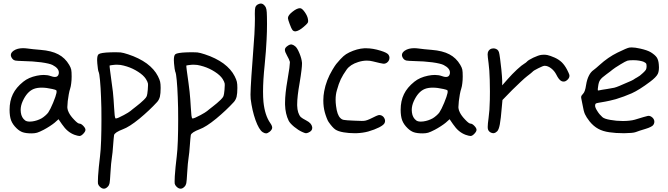

<svg xmlns="http://www.w3.org/2000/svg" viewBox="-20 -768 3852 1107"><path d="M219.2 -85.4Q229.5 -91.3 241.2 -101.6Q252.9 -111.8 258.3 -119.6Q270 -136.7 286.1 -175.3Q302.2 -214.4 305.7 -232.4Q307.6 -244.1 304.2 -247.6Q301.3 -250.5 281.7 -254.9Q247.1 -262.7 220.2 -262.7Q193.4 -262.7 173.8 -254.9Q135.7 -239.3 110.8 -184.6Q99.1 -158.7 99.1 -133.8Q99.1 -126.5 100.1 -119.6Q104 -88.9 125.5 -73.2Q134.8 -66.9 151.9 -66.9Q158.7 -66.9 166 -67.9Q194.3 -71.8 219.2 -85.4ZM409.7 9.3Q388.7 1.5 371.1 -13.2Q353.5 -27.8 336.9 -52.2Q330.6 -61.5 317.4 -80.6Q310.1 -73.7 294.9 -60.5Q285.6 -52.7 267.1 -40.5Q249 -28.8 232.4 -20Q207 -6.8 193.8 -2.9Q180.7 1 162.1 1Q130.4 1 111.3 -5.4Q92.8 -11.7 75.7 -28.3Q53.2 -49.8 43.9 -74.2Q35.2 -98.1 35.2 -134.8Q35.2 -186 54.2 -225.1Q72.8 -263.7 114.3 -296.9Q145 -321.8 192.4 -331.5Q213.9 -335.9 232.4 -335.9Q254.4 -335.9 272 -329.6Q286.6 -324.2 296.4 -324.2Q315.4 -324.2 318.8 -343.3Q319.3 -346.7 319.3 -349.6Q319.3 -374.5 283.2 -393.1Q266.1 -401.9 217.8 -408.7Q169.9 -415 111.8 -416Q77.6 -417 67.9 -418.9Q58.1 -420.9 51.8 -428.7Q42.5 -440.4 42.5 -450.7Q42.5 -464.4 59.1 -476.1Q80.1 -490.2 112.8 -490.2Q125 -490.2 138.7 -488.3Q148.9 -486.8 170.9 -484.4Q192.9 -481.9 213.9 -480.5Q276.9 -475.6 316.4 -454.6Q355.5 -434.1 378.9 -394Q388.2 -378.4 390.6 -366.7Q393.1 -355.5 393.1 -326.7Q393.1 -305.7 390.6 -287.6Q388.7 -269.5 384.3 -256.3Q380.4 -245.6 376.5 -224.1Q372.6 -203.1 370.6 -185.1Q368.2 -162.1 368.2 -150.4Q368.2 -146.5 368.7 -144Q369.6 -133.3 376.5 -119.6Q386.2 -99.6 407.7 -77.6Q428.7 -55.2 438 -55.2Q447.8 -55.2 460 -42.5Q472.7 -29.3 472.7 -19.5Q472.7 -9.8 460 3.4Q447.8 16.1 438 16.1Q434.6 16.1 426.3 14.2Q417.5 11.7 409.7 9.3Z M693.8 -104.5Q706.5 -111.3 717.8 -118.2Q729 -125 731.9 -127.9Q735.4 -131.3 745.1 -138.7Q754.9 -146.5 765.1 -154.3Q775.9 -162.1 788.6 -173.3Q801.8 -184.6 809.6 -192.4Q822.8 -205.1 826.2 -213.9Q829.6 -223.1 832 -250Q833.5 -267.6 833.5 -277.3Q833.5 -283.2 833 -286.6Q831.5 -295.9 821.3 -312.5Q807.1 -334.5 776.4 -354Q745.6 -374 710.9 -384.8Q692.4 -390.6 674.8 -393.6Q663.6 -395 653.3 -395Q647.5 -395 641.6 -394.5Q629.9 -393.6 621.1 -392.1Q612.3 -390.6 611.8 -390.1Q611.3 -389.6 612.3 -380.9Q613.3 -372.1 614.7 -360.4Q626 -281.7 630.9 -238.8Q635.3 -195.8 637.7 -149.4Q640.6 -89.4 646 -85.4Q647 -85 648.4 -85Q657.7 -85 693.8 -104.5ZM555.2 308.1Q546.4 299.3 544.9 290.5Q544.4 287.1 544.4 278.8Q544.4 267.6 545.4 248Q546.9 228 549.8 194.8Q553.2 161.1 556.6 133.8Q561 98.6 563 41.5Q564.9 -16.1 564.9 -79.1Q564.9 -112.3 564.5 -145Q563.5 -177.7 562.5 -207.5Q560.5 -263.7 556.6 -304.7Q553.2 -345.2 547.9 -355.5Q546.4 -358.4 544.4 -372.1Q542 -385.7 541 -402.3Q540 -412.6 540 -421.4Q540 -448.2 548.3 -455.1Q559.1 -464.4 617.2 -466.3Q633.8 -466.8 646.5 -466.8Q665 -466.8 675.3 -465.8Q691.4 -463.9 719.2 -454.6Q781.7 -434.1 826.2 -401.9Q870.1 -369.1 890.6 -328.6Q900.4 -309.1 903.3 -296.4Q906.2 -283.7 906.2 -260.7Q906.2 -229 901.9 -210.4Q897 -192.4 886.2 -180.2Q842.3 -132.3 784.2 -84Q725.6 -36.1 688 -22.5Q666 -14.2 652.3 -5.4Q639.2 3.4 637.7 10.7Q636.7 15.1 635.3 32.2Q633.8 49.3 632.3 68.8Q630.9 88.4 628.9 109.9Q627 130.9 625 140.6Q623 150.4 620.6 176.8Q618.2 203.1 616.7 230.5Q614.3 275.4 611.8 288.1Q609.4 300.3 601.1 308.6Q590.3 319.8 579.6 319.8Q579.1 319.8 578.6 319.8Q566.9 319.8 555.2 308.1Z M1136.2 -104.5Q1148.9 -111.3 1160.2 -118.2Q1171.4 -125 1174.3 -127.9Q1177.7 -131.3 1187.5 -138.7Q1197.3 -146.5 1207.5 -154.3Q1218.3 -162.1 1231 -173.3Q1244.1 -184.6 1252 -192.4Q1265.1 -205.1 1268.6 -213.9Q1272 -223.1 1274.4 -250Q1275.9 -267.6 1275.9 -277.3Q1275.9 -283.2 1275.4 -286.6Q1273.9 -295.9 1263.7 -312.5Q1249.5 -334.5 1218.8 -354Q1188 -374 1153.3 -384.8Q1134.8 -390.6 1117.2 -393.6Q1106 -395 1095.7 -395Q1089.8 -395 1084 -394.5Q1072.3 -393.6 1063.5 -392.1Q1054.7 -390.6 1054.2 -390.1Q1053.7 -389.6 1054.7 -380.9Q1055.7 -372.1 1057.1 -360.4Q1068.4 -281.7 1073.2 -238.8Q1077.6 -195.8 1080.1 -149.4Q1083 -89.4 1088.4 -85.4Q1089.4 -85 1090.8 -85Q1100.1 -85 1136.2 -104.5ZM997.6 308.1Q988.8 299.3 987.3 290.5Q986.8 287.1 986.8 278.8Q986.8 267.6 987.8 248Q989.3 228 992.2 194.8Q995.6 161.1 999 133.8Q1003.4 98.6 1005.4 41.5Q1007.3 -16.1 1007.3 -79.1Q1007.3 -112.3 1006.8 -145Q1005.9 -177.7 1004.9 -207.5Q1002.9 -263.7 999 -304.7Q995.6 -345.2 990.2 -355.5Q988.8 -358.4 986.8 -372.1Q984.4 -385.7 983.4 -402.3Q982.4 -412.6 982.4 -421.4Q982.4 -448.2 990.7 -455.1Q1001.5 -464.4 1059.6 -466.3Q1076.2 -466.8 1088.9 -466.8Q1107.4 -466.8 1117.7 -465.8Q1133.8 -463.9 1161.6 -454.6Q1224.1 -434.1 1268.6 -401.9Q1312.5 -369.1 1333 -328.6Q1342.8 -309.1 1345.7 -296.4Q1348.6 -283.7 1348.6 -260.7Q1348.6 -229 1344.2 -210.4Q1339.4 -192.4 1328.6 -180.2Q1284.7 -132.3 1226.6 -84Q1168 -36.1 1130.4 -22.5Q1108.4 -14.2 1094.7 -5.4Q1081.5 3.4 1080.1 10.7Q1079.1 15.1 1077.6 32.2Q1076.2 49.3 1074.7 68.8Q1073.2 88.4 1071.3 109.9Q1069.3 130.9 1067.4 140.6Q1065.4 150.4 1063 176.8Q1060.5 203.1 1059.1 230.5Q1056.6 275.4 1054.2 288.1Q1051.8 300.3 1043.5 308.6Q1032.7 319.8 1022 319.8Q1021.5 319.8 1021 319.8Q1009.3 319.8 997.6 308.1Z M1507.3 -733.9Q1513.7 -726.1 1516.1 -713.4Q1518.6 -701.2 1519 -671.9Q1519.5 -651.4 1519.5 -630.9Q1519.5 -584 1517.1 -540Q1514.2 -477.1 1505.9 -393.1Q1496.6 -304.2 1496.6 -240.2Q1496.6 -207 1499 -180.7Q1506.8 -103.5 1538.1 -58.6Q1549.3 -43 1549.3 -32.2Q1549.3 -32.2 1549.3 -30.8Q1548.3 -20 1535.2 -8.8Q1523.4 0.5 1514.6 1Q1514.6 1 1514.2 1Q1505.4 1 1494.1 -6.3Q1473.1 -20.5 1453.1 -75.7Q1433.6 -130.9 1425.3 -197.3Q1424.3 -206.1 1424.3 -222.7Q1424.3 -240.2 1425.8 -266.6Q1428.2 -317.4 1436 -418.5Q1442.9 -502.9 1446.8 -569.8Q1449.7 -628.4 1449.7 -656.2Q1449.7 -660.2 1449.7 -663.6Q1449.2 -677.2 1449.2 -688.5Q1449.2 -714.4 1451.7 -724.1Q1455.6 -738.3 1470.2 -744.1Q1478 -747.6 1484.4 -747.6Q1487.8 -747.6 1490.2 -746.6Q1499 -744.1 1507.3 -733.9Z M1666 -595.2Q1660.6 -601.6 1650.4 -628.9Q1640.1 -656.2 1640.1 -663.6Q1640.1 -680.2 1667.5 -701.2Q1692.4 -720.7 1709 -720.7Q1710.9 -720.7 1712.9 -720.2Q1723.1 -718.3 1737.8 -697.3Q1752.4 -676.3 1755.4 -658.2Q1757.8 -646 1755.9 -640.1Q1753.9 -634.3 1744.1 -625Q1715.3 -597.7 1695.8 -590.3Q1690.4 -587.9 1685.5 -587.4Q1685.1 -587.4 1684.6 -587.4Q1672.9 -586.4 1666 -595.2ZM1682.1 -501Q1693.8 -491.7 1706.5 -460.9Q1719.2 -430.2 1721.2 -405.8Q1721.2 -403.3 1721.2 -399.9Q1721.2 -387.2 1718.3 -363.3Q1714.8 -333 1707.5 -290Q1693.4 -210.9 1693.4 -167Q1693.4 -163.1 1693.4 -159.2Q1694.8 -114.7 1713.9 -93.3Q1716.8 -90.3 1726.1 -84.5Q1735.4 -78.6 1746.1 -73.2Q1775.9 -58.1 1779.8 -36.1Q1780.3 -33.2 1780.3 -30.3Q1780.3 -12.7 1757.8 -3.4Q1749 0.5 1742.7 0Q1735.8 -1 1722.2 -7.3Q1700.2 -17.1 1675.8 -37.1Q1651.9 -57.1 1644.5 -71.8Q1625 -111.3 1623.5 -164.6Q1623.5 -170.4 1623.5 -176.3Q1623.5 -227.5 1637.7 -308.1Q1644 -345.2 1648.4 -375.5Q1651.4 -399.9 1651.4 -408.2Q1651.4 -410.2 1651.4 -411.1Q1650.4 -416 1645.5 -427.2Q1640.1 -438.5 1634.3 -448.7Q1622.6 -469.2 1622.6 -480.5Q1622.6 -480.5 1622.6 -481.9Q1623 -493.2 1638.2 -503.4Q1650.4 -512.2 1660.2 -511.7Q1661.6 -511.2 1663.1 -511.2Q1671.9 -509.3 1682.1 -501Z M1961.9 -4.9Q1929.7 -10.3 1913.1 -21.5Q1897 -32.7 1874.5 -64.9Q1869.6 -71.8 1863.3 -88.4Q1856.9 -105 1852.5 -121.1Q1844.2 -152.8 1844.2 -186.5Q1844.2 -189 1844.2 -190.9Q1844.2 -215.8 1849.1 -241.7Q1860.8 -305.7 1896.5 -365.2Q1902.8 -376 1909.2 -385.7Q1916 -395.5 1918.5 -398.9Q1945.8 -431.6 1960 -443.8Q1973.6 -456.1 1993.7 -465.8Q2038.6 -487.3 2080.6 -489.7Q2080.6 -489.7 2091.8 -489.7Q2129.4 -489.7 2174.8 -475.6Q2193.8 -469.7 2205.1 -463.9Q2216.3 -458 2220.2 -452.1Q2225.6 -443.8 2225.6 -435.1Q2225.6 -431.2 2224.6 -427.2Q2221.7 -414.1 2209.5 -405.8Q2199.2 -399.4 2189 -400.9Q2178.2 -401.9 2129.9 -414.1Q2113.3 -418.5 2095.2 -418.5Q2070.8 -418.5 2044.9 -410.2Q1999.5 -396 1978.5 -366.7Q1957 -336.4 1944.8 -311Q1932.6 -285.2 1922.4 -247.6Q1915 -223.1 1915 -192.9Q1915 -175.8 1917.5 -157.2Q1923.8 -105.5 1941.9 -87.9Q1950.7 -78.6 1962.4 -76.7Q1974.6 -74.2 2022 -72.3Q2049.8 -70.8 2065.9 -70.8Q2073.7 -70.8 2078.6 -71.3Q2093.8 -71.8 2127.4 -88.9Q2152.3 -101.6 2161.1 -104Q2170.4 -106.4 2178.7 -102.5Q2191.9 -96.7 2197.3 -83.5Q2203.1 -70.8 2197.3 -58.6Q2192.4 -47.4 2166 -33.7Q2140.1 -20.5 2103 -9.8Q2072.8 -1.5 2035.6 0Q2035.6 0 2022.5 0Q1992.2 0 1961.9 -4.9Z M2474.1 -85.4Q2484.4 -91.3 2496.1 -101.6Q2507.8 -111.8 2513.2 -119.6Q2524.9 -136.7 2541 -175.3Q2557.1 -214.4 2560.5 -232.4Q2562.5 -244.1 2559.1 -247.6Q2556.2 -250.5 2536.6 -254.9Q2502 -262.7 2475.1 -262.7Q2448.2 -262.7 2428.7 -254.9Q2390.6 -239.3 2365.7 -184.6Q2354 -158.7 2354 -133.8Q2354 -126.5 2355 -119.6Q2358.9 -88.9 2380.4 -73.2Q2389.6 -66.9 2406.7 -66.9Q2413.6 -66.9 2420.9 -67.9Q2449.2 -71.8 2474.1 -85.4ZM2664.6 9.3Q2643.6 1.5 2626 -13.2Q2608.4 -27.8 2591.8 -52.2Q2585.4 -61.5 2572.3 -80.6Q2564.9 -73.7 2549.8 -60.5Q2540.5 -52.7 2522 -40.5Q2503.9 -28.8 2487.3 -20Q2461.9 -6.8 2448.7 -2.9Q2435.5 1 2417 1Q2385.3 1 2366.2 -5.4Q2347.7 -11.7 2330.6 -28.3Q2308.1 -49.8 2298.8 -74.2Q2290 -98.1 2290 -134.8Q2290 -186 2309.1 -225.1Q2327.6 -263.7 2369.1 -296.9Q2399.9 -321.8 2447.3 -331.5Q2468.8 -335.9 2487.3 -335.9Q2509.3 -335.9 2526.9 -329.6Q2541.5 -324.2 2551.3 -324.2Q2570.3 -324.2 2573.7 -343.3Q2574.2 -346.7 2574.2 -349.6Q2574.2 -374.5 2538.1 -393.1Q2521 -401.9 2472.7 -408.7Q2424.8 -415 2366.7 -416Q2332.5 -417 2322.8 -418.9Q2313 -420.9 2306.6 -428.7Q2297.4 -440.4 2297.4 -450.7Q2297.4 -464.4 2314 -476.1Q2335 -490.2 2367.7 -490.2Q2379.9 -490.2 2393.6 -488.3Q2403.8 -486.8 2425.8 -484.4Q2447.8 -481.9 2468.8 -480.5Q2531.7 -475.6 2571.3 -454.6Q2610.4 -434.1 2633.8 -394Q2643.1 -378.4 2645.5 -366.7Q2647.9 -355.5 2647.9 -326.7Q2647.9 -305.7 2645.5 -287.6Q2643.6 -269.5 2639.2 -256.3Q2635.3 -245.6 2631.3 -224.1Q2627.4 -203.1 2625.5 -185.1Q2623 -162.1 2623 -150.4Q2623 -146.5 2623.5 -144Q2624.5 -133.3 2631.3 -119.6Q2641.1 -99.6 2662.6 -77.6Q2683.6 -55.2 2692.9 -55.2Q2702.6 -55.2 2714.8 -42.5Q2727.5 -29.3 2727.5 -19.5Q2727.5 -9.8 2714.8 3.4Q2702.6 16.1 2692.9 16.1Q2689.5 16.1 2681.2 14.2Q2672.4 11.7 2664.6 9.3Z M2807.6 -4.9Q2794.4 -12.7 2792.5 -27.3Q2792 -30.8 2792 -36.1Q2792 -52.7 2796.9 -87.4Q2799.8 -107.4 2801.8 -134.8Q2803.2 -162.1 2804.2 -192.4Q2804.7 -216.3 2804.7 -240.7Q2804.7 -273.4 2803.7 -307.1Q2802.2 -365.7 2796.9 -403.8Q2791.5 -442.9 2791.5 -454.6Q2791.5 -466.3 2796.4 -474.1Q2806.2 -488.8 2823.7 -488.8Q2826.7 -488.8 2829.6 -488.8Q2851.1 -485.8 2856.9 -466.8Q2859.4 -459.5 2863.3 -429.7Q2867.2 -399.4 2870.6 -368.2Q2872.6 -347.2 2874 -329.1Q2875.5 -311.5 2875.5 -302.7Q2875.5 -293.9 2875.5 -275.9Q2886.7 -288.1 2908.2 -313Q2932.1 -340.3 2960.9 -367.2Q2990.2 -394 3002.9 -400.9Q3006.3 -402.8 3010.3 -405.8Q3014.2 -408.7 3016.6 -411.1Q3024.9 -421.4 3054.7 -435.5Q3085 -449.7 3102.1 -451.7Q3109.4 -452.6 3116.2 -452.6Q3126 -452.6 3135.7 -450.7Q3151.9 -447.3 3177.7 -436Q3201.7 -425.3 3219.2 -408.7Q3236.3 -391.6 3249.5 -366.2Q3260.7 -344.2 3262.7 -336.4Q3263.2 -333.5 3263.2 -330.6Q3263.2 -325.2 3260.7 -319.8Q3258.3 -314.5 3252.4 -308.6Q3246.6 -303.2 3241.2 -300.3Q3226.6 -293.9 3213.4 -302.7Q3200.2 -312 3188 -336.9Q3176.8 -359.4 3157.7 -374Q3138.7 -388.7 3120.1 -388.7Q3111.3 -388.7 3083.5 -374.5Q3055.2 -360.8 3049.8 -353.5Q3048.8 -352.1 3039.6 -344.7Q3030.8 -337.4 3019 -328.6Q3007.3 -319.8 2982.4 -296.4Q2957.5 -273.4 2933.6 -249.5Q2915 -230 2877 -191.4Q2875.5 -178.7 2873.5 -153.3Q2867.7 -81.5 2861.8 -50.8Q2856 -20.5 2846.7 -11.2Q2837.4 -2 2828.1 -0.5Q2826.2 0 2824.2 0Q2816.4 0 2807.6 -4.9Z M3480.5 -254.9Q3509.3 -259.3 3521.5 -262.2Q3533.2 -265.1 3551.8 -272.9Q3558.1 -275.9 3566.4 -279.3Q3574.7 -282.7 3580.1 -285.2Q3602.5 -294.4 3618.7 -301.8Q3634.8 -309.6 3636.2 -311.5Q3637.2 -312.5 3642.1 -315.4Q3647.5 -318.4 3653.3 -321.8Q3659.2 -324.7 3669.4 -332Q3679.2 -339.8 3687.5 -347.7Q3700.2 -359.4 3704.1 -366.2Q3708 -373.5 3708 -385.3Q3708 -397.9 3705.1 -402.3Q3701.7 -406.7 3689 -412.6Q3680.7 -415.5 3664.6 -418.5Q3648.4 -420.9 3633.8 -420.9Q3630.4 -420.9 3627.4 -420.9Q3606.4 -420.9 3597.2 -418Q3586.4 -414.6 3557.6 -397Q3541 -386.7 3527.3 -377.9Q3513.7 -368.7 3511.2 -366.2Q3508.3 -363.8 3498.5 -356Q3488.3 -348.1 3476.6 -339.8Q3448.7 -319.8 3440.4 -307.1Q3431.6 -294.9 3428.7 -270.5Q3425.8 -252 3426.8 -248.5Q3427.7 -244.6 3434.6 -247.1Q3438.5 -248 3452.1 -250.5Q3465.8 -252.9 3480.5 -254.9ZM3493.7 -5.4Q3455.6 -10.7 3429.2 -25.4Q3402.3 -40 3379.9 -67.4Q3360.4 -92.3 3352.5 -109.9Q3344.7 -127.9 3339.4 -160.6Q3337.4 -170.9 3335 -182.6Q3333 -194.3 3331.5 -200.2Q3330.6 -204.1 3330.6 -207.5Q3330.6 -210.9 3331.5 -213.4Q3333.5 -218.8 3340.8 -226.1Q3347.7 -233.4 3351.6 -244.6Q3356 -256.3 3359.4 -279.3Q3364.3 -310.1 3375.5 -332Q3386.2 -353.5 3402.8 -364.7Q3407.2 -367.7 3417 -376Q3427.2 -384.3 3436.5 -393.1Q3485.8 -438 3540.5 -464.8Q3595.2 -491.7 3608.9 -493.7Q3614.7 -494.6 3622.1 -494.6Q3641.1 -494.6 3671.4 -487.8Q3712.9 -478.5 3732.9 -466.3Q3756.3 -451.7 3766.6 -437Q3776.4 -421.9 3778.3 -397.5Q3779.3 -388.2 3779.3 -380.4Q3779.3 -355.5 3772.5 -341.8Q3763.2 -322.8 3728.5 -296.9Q3665.5 -249.5 3622.1 -230Q3578.6 -210.9 3530.8 -196.3Q3513.2 -191.4 3495.6 -187.5Q3477.5 -183.1 3430.2 -175.3Q3417.5 -173.3 3414.6 -170.4Q3411.1 -167 3411.1 -158.2Q3411.1 -147.5 3423.8 -127.9Q3436 -107.9 3453.1 -92.8Q3464.4 -82.5 3499 -76.7Q3533.7 -70.3 3570.8 -70.3Q3590.8 -70.3 3608.9 -72.3Q3627.4 -74.2 3640.6 -78.1Q3704.1 -97.7 3714.8 -99.6Q3725.6 -101.6 3735.8 -94.7Q3748.5 -86.4 3752 -73.2Q3754.9 -60.1 3747.1 -48.3Q3743.2 -42 3731.9 -36.6Q3721.2 -30.8 3701.7 -24.9Q3686.5 -20.5 3669.9 -15.1Q3653.3 -9.8 3645 -6.3Q3628.9 -0.5 3581.1 0Q3577.6 0 3574.2 0Q3530.3 0 3493.7 -5.4Z"/></svg>

Font: Casuwalt
Style: Regular
Weight: 400
Designer: Walter E Stewart
Version: 0.1